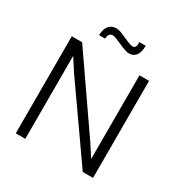

<svg xmlns="http://www.w3.org/2000/svg" viewBox="-199 -1057 1173 1218"><g transform="rotate(30 387.0 -448.0)"><path d="M453.6 -797.9C499 -797.9 521 -835 521 -893.1H475.1C473.6 -859.9 468.8 -847.7 450.7 -847.7C440.9 -847.7 427.2 -851.6 409.2 -859.4C391.6 -867.7 373 -875.5 353.5 -883.8C334 -892.1 317.4 -896 303.7 -896C258.3 -896 231 -860.8 231 -803.7H274.9C276.4 -832 287.1 -846.2 307.1 -846.2C333 -848.1 417 -795.4 453.6 -797.9ZM154.3 0V-607.9L211.9 -518.1L575.2 0H650.4V-710.9H580.1V-98.6L522.5 -187L160.2 -710.9H84.5V0Z"/></g></svg>

Font: Ride Light
Style: Regular
Weight: 300
Version: Version 3.000